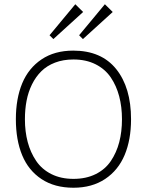

<svg xmlns="http://www.w3.org/2000/svg" viewBox="-20 -880 696 910"><path d="M558.1 -314.9Q558.1 -373.5 544.9 -423.6Q531.7 -473.6 504.9 -513.2Q478 -552.7 432.9 -575.4Q387.7 -598.1 328.1 -598.1Q279.8 -598.1 241 -583.3Q202.1 -568.4 175.8 -542.2Q149.4 -516.1 131.6 -480Q113.8 -443.8 106 -402.8Q98.1 -361.8 98.1 -314.9Q98.1 -256.3 111.3 -206.8Q124.5 -157.2 151.4 -117.4Q178.2 -77.6 223.4 -54.9Q268.6 -32.2 328.1 -32.2Q388.2 -32.2 433.3 -54.7Q478.5 -77.1 505.4 -116.9Q532.2 -156.7 545.2 -206.3Q558.1 -255.9 558.1 -314.9ZM601.1 -314.9Q601.1 -217.8 570.8 -145.5Q540.5 -73.2 478.3 -31.7Q416 9.8 328.1 9.8Q238.8 9.8 176.8 -31.2Q114.7 -72.3 85 -144.5Q55.2 -216.8 55.2 -314.9Q55.2 -412.6 85.2 -484.9Q115.2 -557.1 177 -598.6Q238.8 -640.1 327.1 -640.1Q460.4 -640.1 530.8 -552.5Q601.1 -464.8 601.1 -314.9ZM336.9 -859.9 374 -823.2 232.9 -694.8 214.8 -712.9ZM477.1 -859.9 514.2 -823.2 373 -694.8 355 -712.9Z"/></svg>

Font: Sinkin Sans 200 X Light
Style: Regular
Weight: 200
Designer: Keith Bates
Foundry: K-Type
Version: Sinkin Sans (version 1.0)  by Keith Bates   •   © 2014   www